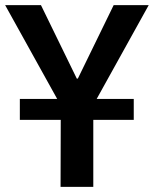

<svg xmlns="http://www.w3.org/2000/svg" viewBox="-23 -725 597 745"><path d="M212 0 213 -367 235 -276 -3 -705H136L275 -420H279L418 -705H554L316 -276L339 -367V0ZM54 -260V-341H496V-260Z"/></svg>

Font: Nunito Sans 7pt Condensed
Style: Bold
Weight: 700
Width: 3
Designer: Vernon Adams
Foundry: Vernon Adams
Version: Version 3.101;gftools[0.9.27]